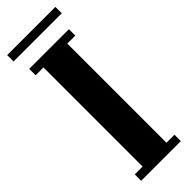

<svg xmlns="http://www.w3.org/2000/svg" viewBox="-270 -831 849 849"><g transform="rotate(-45 154.5 -406.0)"><path d="M31 0V-40H80V-660H31V-700H279V-660H229V-40H279V0ZM5 -772V-812H306.5V-772Z"/></g></svg>

Font: Imbue Thin 10pt Black
Style: Regular
Weight: 900
Version: Version 1.102